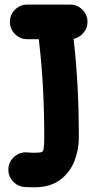

<svg xmlns="http://www.w3.org/2000/svg" viewBox="-20 -737 395 824"><path d="M22.5 -643.1Q22.5 -673.8 44.4 -695.6Q66.4 -717.3 96.7 -717.3H280.8Q311.5 -717.3 333.5 -695.6Q355.5 -673.8 355.5 -643.1Q355.5 -616.7 338.4 -596.2Q321.3 -575.7 295.9 -570.3Q307.6 -466.3 313 -363.3Q318.4 -260.3 318.4 -146.5Q318.4 -94.2 299.1 -45.2Q279.8 3.9 237.5 35.4Q195.3 66.9 126 66.9Q106 66.9 84.5 65.4Q54.2 63 33.9 39.3Q13.7 15.6 16.1 -14.6Q18.6 -45.4 42.5 -65.4Q66.4 -85.4 96.7 -83Q110.8 -81.5 126 -81.5Q147 -81.5 156 -83.5Q165 -85.4 167.5 -98.9Q169.9 -112.3 169.9 -146.5Q169.9 -261.2 164.3 -363Q158.7 -464.8 146.5 -568.8H96.7Q66.4 -568.8 44.4 -590.8Q22.5 -612.8 22.5 -643.1Z"/></svg>

Font: Mikhak-FD ExtraBold
Style: Regular
Weight: 800
Designer: Amin Abedi
Version: Version 3.2